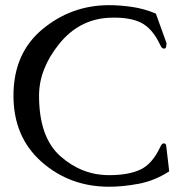

<svg xmlns="http://www.w3.org/2000/svg" viewBox="-20 -706 707 744"><path d="M402.8 -686Q444.8 -686 491.7 -679.2Q538.6 -672.4 584 -653.3L625.5 -538.1L624 -526.4Q623 -517.6 616.2 -517.6Q614.7 -517.6 613.3 -518.1Q606.9 -518.6 601.1 -531.2Q570.3 -597.2 524.4 -619.1Q484.9 -637.7 422.9 -637.7Q413.1 -637.7 402.8 -637.2Q285.6 -631.3 208.5 -534.9Q131.3 -438.5 131.3 -335.4Q131.3 -173.8 214.1 -100.6Q296.9 -27.3 402.8 -27.3Q478.5 -27.3 524.4 -49.1Q570.3 -70.8 601.1 -136.7Q606.4 -148.9 613.3 -150.4H614.3Q623 -150.4 624 -141.6L635.7 -42Q580.1 -5.9 518.6 5.9Q457 17.6 402.8 17.6Q250.5 17.6 141.4 -78.6Q32.2 -174.8 32.2 -335.4Q32.2 -499.5 144.5 -592.8Q256.8 -686 402.8 -686Z"/></svg>

Font: Caudex
Style: Regular
Weight: 400
Version: Version 1.01